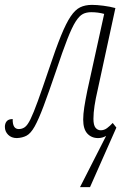

<svg xmlns="http://www.w3.org/2000/svg" viewBox="-40 -557 525 787"><path d="M395 0Q380 9 362 9Q335 9 318 -9.5Q301 -28 301 -67Q301 -89 305.5 -118Q310 -147 318 -186L387 -500Q362 -507 334 -507Q314 -507 299.5 -499.5Q285 -492 270 -468.5Q255 -445 236 -396.5Q217 -348 190 -267Q159 -176 138.5 -121.5Q118 -67 102 -38.5Q86 -10 69 -1Q52 8 29 9Q7 9 -6.5 -4.5Q-20 -18 -20 -37Q-20 -51 -12.5 -60Q-5 -69 12 -69Q11 -28 37 -28Q51 -28 62 -36Q73 -44 85 -68.5Q97 -93 115 -142.5Q133 -192 161 -275Q189 -359 210 -410.5Q231 -462 249.5 -489.5Q268 -517 288.5 -527Q309 -537 337 -537Q357 -537 384 -533.5Q411 -530 433 -524L360 -187Q352 -153 347.5 -123.5Q343 -94 343 -70Q343 -44 351.5 -33.5Q360 -23 373 -23Q387 -23 399 -32Q411 -41 422 -53L437 -34L329 210H288Z"/></svg>

Font: Noto Serif ExtraCondensed ExtraLight
Style: Italic
Weight: 200
Width: 2
Italic angle: -12°
Designer: Monotype Design Team
Foundry: Monotype Imaging Inc.
Version: Version 2.014; ttfautohint (v1.8.4.7-5d5b)